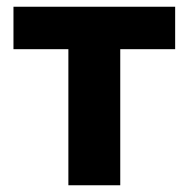

<svg xmlns="http://www.w3.org/2000/svg" viewBox="-20 -550 560 570"><path d="M183 0V-404H20V-530H500V-404H337V0Z"/></svg>

Font: Golos Text
Style: Bold
Weight: 700
Designer: A.Korolkova, Vitaly Kuzmin
Foundry: ParaType Ltd
Version: Version 2.004